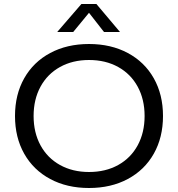

<svg xmlns="http://www.w3.org/2000/svg" viewBox="-20 -930 890 960"><path d="M55 -350Q55 -457 101 -538.5Q147 -620 231 -665Q315 -710 425 -710Q535 -710 619 -665Q703 -620 749 -538.5Q795 -457 795 -350Q795 -243 749 -161.5Q703 -80 619 -35Q535 10 425 10Q315 10 231 -35Q147 -80 101 -161.5Q55 -243 55 -350ZM703 -350Q703 -433 668.5 -496.5Q634 -560 571 -595Q508 -630 425 -630Q343 -630 280 -595Q217 -560 182.5 -496.5Q148 -433 148 -350Q148 -267 182.5 -203.5Q217 -140 280 -105Q343 -70 425 -70Q508 -70 571 -105Q634 -140 668.5 -203.5Q703 -267 703 -350ZM580 -770H500L425 -866L346 -770H266L387 -910H462Z"/></svg>

Font: Goli
Style: Regular
Weight: 400
Designer: jaikishan Patel
Foundry: MagicType
Version: Version 1.000